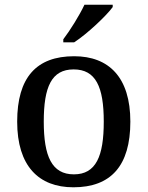

<svg xmlns="http://www.w3.org/2000/svg" viewBox="-20 -786 627 816"><path d="M249 -619V-606H295C351 -642 434 -721 459 -756V-766H339C318 -721 278 -657 249 -619ZM292 10C451 10 534 -81 534 -269C534 -457 443 -547 295 -547C135 -547 53 -457 53 -269C53 -81 144 10 292 10ZM294 -45C200 -45 166 -122 166 -269C166 -417 199 -491 293 -491C387 -491 421 -417 421 -269C421 -122 388 -45 294 -45Z"/></svg>

Font: Noto Serif Medium
Style: Regular
Weight: 500
Designer: Monotype Design Team
Foundry: Monotype Imaging Inc.
Version: Version 2.013